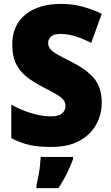

<svg xmlns="http://www.w3.org/2000/svg" viewBox="-20 -744 572 985"><path d="M502 -217Q502 -156 473 -104Q444 -52 386.5 -21Q329 10 242 10Q179 10 133 0Q87 -10 38 -35V-207Q90 -178 143.5 -162.5Q197 -147 241 -147Q280 -147 298 -162Q316 -177 316 -200Q316 -217 306 -230.5Q296 -244 271 -259Q246 -274 203 -296Q154 -321 118 -349Q82 -377 62.5 -416Q43 -455 43 -515Q43 -615 110.5 -669.5Q178 -724 293 -724Q353 -724 405 -709.5Q457 -695 502 -673L448 -524Q405 -546 365.5 -558Q326 -570 291 -570Q258 -570 242.5 -557Q227 -544 227 -524Q227 -506 237.5 -493Q248 -480 274.5 -464.5Q301 -449 350 -425Q423 -388 462.5 -342Q502 -296 502 -217ZM355 72Q340 112 322.5 147.5Q305 183 280 221H167V207Q172 187 177 160.5Q182 134 185 107Q188 80 189 61H355Z"/></svg>

Font: Noto Sans SemiCondensed Black
Style: Regular
Weight: 900
Width: 4
Designer: Monotype Design Team
Foundry: Monotype Imaging Inc.
Version: Version 2.013; ttfautohint (v1.8.4.7-5d5b)